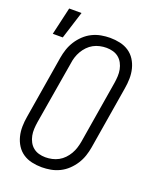

<svg xmlns="http://www.w3.org/2000/svg" viewBox="-151 -899 802 994"><g transform="rotate(20 250.0 -402.5)"><path d="M202 8Q174 8 147 2Q120 -4 98.5 -18.5Q77 -33 63 -55Q49 -77 42.5 -103Q36 -129 36.5 -157Q37 -185 42 -213L99 -558Q103 -582 111 -606Q119 -630 133 -652Q147 -674 166.5 -692.5Q186 -711 209.5 -722.5Q233 -734 258 -738.5Q283 -743 307 -743Q335 -743 362 -737Q389 -731 410.5 -716.5Q432 -702 446 -680Q460 -658 466.5 -632Q473 -606 472.5 -578Q472 -550 467 -522L410 -177Q406 -153 398 -129Q390 -105 376 -83Q362 -61 342.5 -42.5Q323 -24 299.5 -12.5Q276 -1 251 3.5Q226 8 202 8ZM202 -47Q220 -47 238.5 -51Q257 -55 273.5 -64Q290 -73 303.5 -87Q317 -101 326.5 -117.5Q336 -134 341.5 -151.5Q347 -169 350 -186L407 -531Q410 -550 411 -569Q412 -588 408.5 -606Q405 -624 396.5 -640Q388 -656 374.5 -667Q361 -678 343.5 -683Q326 -688 307 -688Q289 -688 270.5 -684Q252 -680 235.5 -671Q219 -662 205.5 -648Q192 -634 182.5 -617.5Q173 -601 167.5 -583.5Q162 -566 160 -549L102 -204Q99 -185 98 -166Q97 -147 100.5 -129Q104 -111 112.5 -95Q121 -79 134.5 -68Q148 -57 165.5 -52Q183 -47 202 -47ZM20 -661 55 -813H123L75 -661Z"/></g></svg>

Font: Iosevka Curly Slab Light
Style: Italic
Weight: 300
Italic angle: -9°
Monospace: yes
Designer: Belleve Invis
Foundry: Belleve Invis
Version: Version 22.1.2; ttfautohint (v1.8.4)